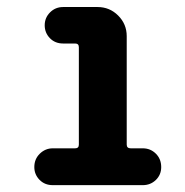

<svg xmlns="http://www.w3.org/2000/svg" viewBox="-20 -540 540 560"><path d="M396.5 -107.4Q418.9 -107.4 434.6 -91.8Q450.2 -76.2 450.2 -52.7Q450.2 -30.3 434.6 -15.1Q418.9 0 396.5 0H133.8Q110.4 0 95.2 -15.6Q80.1 -31.2 80.1 -52.7Q80.1 -76.2 96.2 -91.8Q112.3 -107.4 133.8 -107.4H199.2Q210 -107.4 210 -118.2V-402.3Q210 -413.1 199.2 -413.1H164.1Q140.6 -413.1 125.5 -428.7Q110.4 -444.3 110.4 -466.3Q110.4 -488.3 126 -503.9Q141.6 -519.5 164.1 -519.5H264.6Q299.8 -519.5 324.7 -494.6Q349.6 -469.7 349.6 -434.6V-118.2Q349.6 -107.4 361.3 -107.4Z"/></svg>

Font: Rounded-X Mgen+ 1m bold
Style: Bold
Weight: 700
Designer: [Source Han Sans]
Ryoko NISHIZUKA  (kana & ideographs); Paul D. Hunt (Latin, Greek & Cyrillic); Wenlong ZHANG  (bopomofo
Version: Version 1.059.20150602